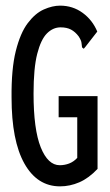

<svg xmlns="http://www.w3.org/2000/svg" viewBox="-20 -651 390 681"><path d="M193 10Q112 10 66.5 -71Q21 -152 21 -305Q20 -406 36 -470Q52 -534 78.5 -569Q105 -604 135.5 -617.5Q166 -631 193 -631Q238 -631 273 -605.5Q308 -580 325 -539L283 -485L277 -478L271 -483Q270 -491 269 -499.5Q268 -508 259 -522Q247 -538 232 -546Q217 -554 195 -554Q168 -554 146.5 -532.5Q125 -511 112 -460Q99 -409 99 -319Q99 -192 124.5 -128.5Q150 -65 192 -65Q209 -65 225 -71Q241 -77 254 -91V-235H188V-310H326V-52Q295 -19 261.5 -4.5Q228 10 193 10Z"/></svg>

Font: Inconsolata ExtraCondensed SemiBold
Style: Regular
Weight: 600
Width: 2
Monospace: yes
Designer: Raph Levien, Cyreal, Brenton Simpson
Foundry: Raph Levien, Cyreal, Google
Version: Version 3.001; ttfautohint (v1.8.2.53-6de2)